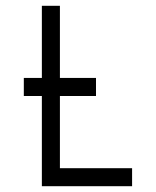

<svg xmlns="http://www.w3.org/2000/svg" viewBox="-20 -645 540 665"><path d="M437.5 0V-62.5H187.5Q187.5 -62.5 187.5 -312.5H312.5V-375H187.5Q187.5 -375 187.5 -625H125Q125 -625 125 -375H62.5V-312.5H125V0Z"/></svg>

Font: UnifontExMono
Style: Regular
Weight: 500
Version: Version 15.0.06